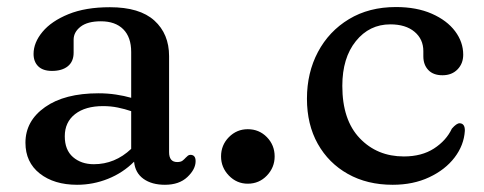

<svg xmlns="http://www.w3.org/2000/svg" viewBox="-20 -500 1340 532"><path d="M50.5 -104.5Q50.5 -165 104.8 -203.2Q159 -241.5 253 -241.5Q278 -241.5 301.2 -238Q324.5 -234.5 343.5 -229V-356Q343.5 -397 321.5 -419Q299.5 -441 259.5 -441Q222.5 -441 203.2 -426Q184 -411 184 -390V-354Q184 -329.5 168 -316.5Q152 -303.5 124 -303.5Q99 -303.5 86 -316.2Q73 -329 73 -350.5Q73 -382 97.8 -411.8Q122.5 -441.5 169.8 -460.8Q217 -480 284.5 -480Q367 -480 407.8 -443Q448.5 -406 448.5 -344.5V-78.5Q448.5 -51 471 -51Q481 -51 486 -55Q491 -59 494.5 -63Q497.5 -66 500.5 -68.5Q503.5 -71 507.5 -71Q522 -71 522 -53.5Q522 -31 499.2 -9.5Q476.5 12 437 12Q400.5 12 377.5 -4.5Q354.5 -21 351.5 -52Q320.5 -21 279.2 -4.5Q238 12 193.5 12Q130 12 90.2 -19.2Q50.5 -50.5 50.5 -104.5ZM159.5 -122.5Q159.5 -84.5 182.2 -64.8Q205 -45 240 -45Q298.5 -45 343.5 -87.5V-192Q326 -198 306.5 -202Q287 -206 265.5 -206Q216.5 -206 188 -183.8Q159.5 -161.5 159.5 -122.5Z M666.5 9Q636 9 614.2 -13.5Q592.5 -36 592.5 -66.5Q592.5 -98 614.2 -120Q636 -142 666.5 -142Q698 -142 719.5 -120Q741 -98 741 -66.5Q741 -36 719.5 -13.5Q698 9 666.5 9Z M1263.5 -348.5Q1263.5 -324 1247.8 -307.8Q1232 -291.5 1206 -291.5Q1180.5 -291.5 1166.8 -306Q1153 -320.5 1153 -344V-358.5Q1153 -391.5 1128.5 -412Q1104 -432.5 1061.5 -432.5Q1003.5 -432.5 966 -386Q928.5 -339.5 928.5 -262Q928.5 -167.5 976.8 -117Q1025 -66.5 1099 -66.5Q1148.5 -66.5 1182.5 -88.5Q1216.5 -110.5 1232 -143.5Q1245 -158.5 1253.5 -158.5Q1268.5 -158 1268 -137.5Q1265.5 -97.5 1239.5 -63.5Q1213.5 -29.5 1169.2 -8.8Q1125 12 1068 12Q997.5 12 944 -18Q890.5 -48 860.5 -101.5Q830.5 -155 830.5 -226.5Q830.5 -298.5 861 -356Q891.5 -413.5 947 -447Q1002.5 -480.5 1077 -480.5Q1134.5 -480.5 1176.5 -462Q1218.5 -443.5 1241 -413.5Q1263.5 -383.5 1263.5 -348.5Z"/></svg>

Font: Fraunces 9pt S050
Style: Regular
Weight: 400
Version: Version 1.000; ttfautohint (v1.8.3)